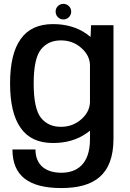

<svg xmlns="http://www.w3.org/2000/svg" viewBox="-20 -720 658 972"><path d="M290.5 232C453.5 232 554.5 168 554.5 -18V-592.5H441L438.5 -533C432 -538.5 425 -543.5 417.5 -549C371 -581.5 314.5 -598 248 -598C174.5 -598 120 -572.5 84.5 -522C48.5 -471.5 31 -397 31 -297.5C31 -198.5 48.5 -123.5 84.5 -72.5C120 -21.5 174.5 4 248 4C314.5 4 371 -12.5 417.5 -45C424 -49.5 430 -54 435.5 -58.5V-15.5C435.5 113.5 367.5 154.5 290.5 154.5C213.5 154.5 159.5 117 159.5 36.5H43C43 170.5 126 232 290.5 232ZM435.5 -392.5V-201.5C434 -169.5 420 -141.5 392.5 -117C363.5 -91 329 -78 288.5 -78C245.5 -78 212 -93 187.5 -123.5C163 -154 150.5 -212 150.5 -297C150.5 -382 163 -439.5 187.5 -470C212 -500.5 245.5 -515.5 288.5 -515.5C329 -515.5 363.5 -502.5 392.5 -476.5C420 -452 434 -424 435.5 -392.5ZM301 -621.5C323 -621.5 340.5 -639.5 340.5 -661.5C340.5 -683 322.5 -700.5 301 -700.5C279 -700.5 261.5 -683 261.5 -661.5C261.5 -639 279 -621.5 301 -621.5Z"/></svg>

Font: Anybody Medium
Style: Regular
Weight: 500
Designer: Tyler Finck
Foundry: Etcetera Type Company
Version: Version 1.110